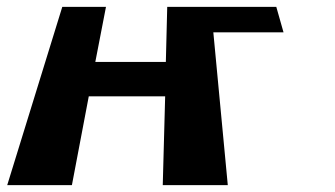

<svg xmlns="http://www.w3.org/2000/svg" viewBox="-20 -539 974 558"><path d="M238 -259H460L453 -1H454H641H642L600 -445H804L783 -519H592H466L462 -359H257L288 -519H161L1 -1H189Z"/></svg>

Font: Hussar Milosc
Style: Bold
Weight: 700
Foundry: Cannot Into Space Fonts
Version: Version 1.02